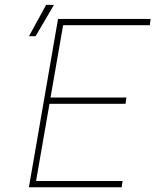

<svg xmlns="http://www.w3.org/2000/svg" viewBox="-20 -791 676 811"><path d="M510.3 -352.5H189L132.3 -26.4H497.6L494.1 0H102.1L225.1 -710.9H616.2L612.8 -684.6H246.6L193.4 -378.9H513.7ZM174.8 -770.5H208L130.4 -638.2H102.5Z"/></svg>

Font: Roboto Mono Thin
Style: Italic
Weight: 250
Designer: Google
Version: Version 2.000985; 2015; ttfautohint (v1.3)